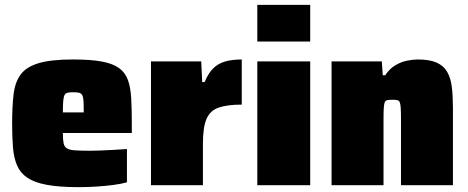

<svg xmlns="http://www.w3.org/2000/svg" viewBox="-20 -763 1930 791"><path d="M303 8Q224 8 173 -1.5Q122 -11 93 -30.5Q64 -50 50.5 -81Q37 -112 33.5 -155Q30 -198 30 -254Q30 -325 36 -375Q42 -425 65.5 -456.5Q89 -488 140 -503Q191 -518 281 -518Q354 -518 399.5 -509.5Q445 -501 470.5 -482.5Q496 -464 507 -433.5Q518 -403 520.5 -358.5Q523 -314 523 -254V-215H239Q239 -188 242 -173Q245 -158 256 -151.5Q267 -145 290.5 -143.5Q314 -142 354 -142Q371 -142 395 -143Q419 -144 447.5 -145.5Q476 -147 503 -149V-12Q483 -6 450.5 -1.5Q418 3 379.5 5.5Q341 8 303 8ZM325 -284V-300Q325 -330 324 -347Q323 -364 318.5 -371.5Q314 -379 305 -381Q296 -383 281 -383Q267 -383 258.5 -381Q250 -379 246 -371.5Q242 -364 240.5 -347Q239 -330 239 -300H341Z M602 0V-510H809L813 -425H823Q838 -461 858 -481Q878 -501 907 -509.5Q936 -518 976 -518V-332Q917 -332 881.5 -320Q846 -308 831 -273.5Q816 -239 816 -171V0Z M1040 -592V-743H1258V-592ZM1040 0V-510H1258V0Z M1346 0V-510H1553L1557 -453H1567Q1585 -480 1608.5 -494Q1632 -508 1656.5 -513Q1681 -518 1701 -518Q1750 -518 1779 -505Q1808 -492 1822.5 -466.5Q1837 -441 1841.5 -404Q1846 -367 1846 -319V0H1632V-269Q1632 -300 1631 -317Q1630 -334 1627 -341.5Q1624 -349 1616.5 -350.5Q1609 -352 1597 -352Q1584 -352 1576 -350.5Q1568 -349 1565 -341.5Q1562 -334 1561 -317Q1560 -300 1560 -269V0Z"/></svg>

Font: Saira Thin Black
Style: Regular
Weight: 900
Version: Version 1.101